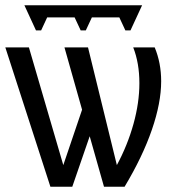

<svg xmlns="http://www.w3.org/2000/svg" viewBox="-30 -708 650 728"><path d="M556.6 -528.3Q581.1 -469.2 581.1 -399.9Q581.1 -318.4 545.9 -216.1Q510.7 -113.8 442.4 0H364.3L310.1 -191.4L244.1 0H161.1L-9.8 -528.3H79.6L210 -82L281.2 -292L214.4 -528.3H303.7L413.1 -82Q453.6 -157.2 476.1 -238Q498.5 -318.8 498.5 -392.6Q498.5 -468.8 475.1 -528.3ZM508.8 -688 464.8 -592.8H445.3L422.4 -642.1H318.4L295.4 -592.8H275.9L252.9 -642.1H148.9L126 -592.8H106.4L62.5 -688Z"/></svg>

Font: Cousine
Style: Regular
Weight: 400
Monospace: yes
Designer: Steve Matteson
Foundry: Monotype Imaging Inc.
Version: Version 1.21